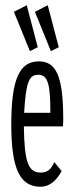

<svg xmlns="http://www.w3.org/2000/svg" viewBox="-20 -702 290 732"><path d="M94 -507 124 -522 82 -682 33 -657ZM174 -507 204 -522 162 -682 113 -657ZM135 10C169 10 196 -14 215 -50L187 -84C177 -61 164 -44 136 -44C88 -44 73 -82 71 -220H220C221 -231 221 -238 221 -251C221 -420 190 -468 128 -468C55 -468 23 -402 23 -227C23 -54 58 10 135 10ZM72 -272C79 -388 90 -417 126 -417C164 -417 172 -377 172 -272Z"/></svg>

Font: Inconsolata UltraCondensed Thin
Style: Regular
Weight: 100
Width: 1
Monospace: yes
Designer: Raph Levien, Cyreal, Brenton Simpson
Foundry: Raph Levien, Cyreal, Google
Version: Version 3.100